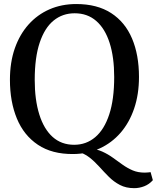

<svg xmlns="http://www.w3.org/2000/svg" viewBox="-20 -772 797 976"><path d="M662.5 184.5Q620.5 184.5 589.5 168.2Q558.5 152 533.5 127Q508.5 102 484.8 75.5Q461 49 434.2 28Q407.5 7 373 -1L431 -18.5Q470 -15 499.8 -1.5Q529.5 12 554.2 30Q579 48 603.2 65.2Q627.5 82.5 654.2 94Q681 105.5 715.5 105.5Q727 105.5 733.8 104.5Q740.5 103.5 745.5 103L757 144Q738.5 165 713.2 174.8Q688 184.5 662.5 184.5ZM352.5 11Q244.5 12 172.8 -36Q101 -84 65.8 -169.5Q30.5 -255 30.5 -366Q30.5 -455 55.2 -526Q80 -597 125.2 -647.5Q170.5 -698 232 -724.8Q293.5 -751.5 367.5 -751.5Q474 -751.5 545 -705.5Q616 -659.5 651.2 -576.2Q686.5 -493 686.5 -381Q686.5 -292.5 662 -220.5Q637.5 -148.5 592.8 -97Q548 -45.5 486.8 -17.5Q425.5 10.5 352.5 11ZM357 -36Q418.5 -36 464.2 -74.8Q510 -113.5 535.2 -190Q560.5 -266.5 560.5 -380.5Q560.5 -481.5 537.2 -554Q514 -626.5 469.2 -665.5Q424.5 -704.5 359.5 -704.5Q298 -704.5 252.5 -667.5Q207 -630.5 181.8 -555.2Q156.5 -480 156.5 -366Q156.5 -264.5 179.8 -190.2Q203 -116 247.5 -76Q292 -36 357 -36Z"/></svg>

Font: Merriweather 48pt Medium
Style: Regular
Weight: 500
Version: Version 2.100